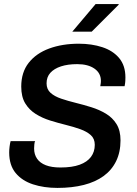

<svg xmlns="http://www.w3.org/2000/svg" viewBox="-20 -910 672 940"><path d="M261 10Q195 10 141.5 -7.5Q88 -25 56.5 -63Q25 -101 25 -164Q25 -177 27 -193Q29 -209 32 -219H152Q149 -215 148 -202Q147 -189 147 -183Q147 -154 161.5 -133Q176 -112 204.5 -101Q233 -90 276 -90Q333 -90 370 -103.5Q407 -117 425.5 -142Q444 -167 444 -201Q444 -231 424.5 -248.5Q405 -266 373 -277.5Q341 -289 302.5 -298.5Q264 -308 225.5 -320Q187 -332 155 -352Q123 -372 103.5 -404Q84 -436 84 -486Q84 -556 120.5 -602.5Q157 -649 221 -672.5Q285 -696 366 -696Q429 -696 481 -679Q533 -662 563.5 -625.5Q594 -589 594 -531Q594 -524 593.5 -513.5Q593 -503 590 -488H471Q473 -499 473.5 -504.5Q474 -510 474 -514Q474 -552 442.5 -574Q411 -596 358 -596Q312 -596 278.5 -585Q245 -574 226.5 -553.5Q208 -533 208 -502Q208 -473 227.5 -455.5Q247 -438 279.5 -427Q312 -416 350.5 -406.5Q389 -397 427.5 -385Q466 -373 498.5 -353.5Q531 -334 550.5 -302.5Q570 -271 570 -223Q570 -165 548.5 -121Q527 -77 487 -48Q447 -19 390 -4.5Q333 10 261 10ZM334 -755 448 -890H561V-887L429 -755Z"/></svg>

Font: Chivo Medium
Style: Italic
Weight: 500
Italic angle: -8.05°
Designer: Hector Gatti
Foundry: Omnibus-Type
Version: Version 2.002